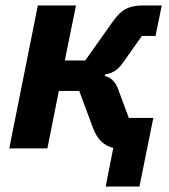

<svg xmlns="http://www.w3.org/2000/svg" viewBox="-20 -545 621 705"><path d="M368 140H492L543 -112H453L414 -217C403 -247 387 -260 365 -266L366 -272C392 -276 411 -286 431 -314L501 -413H551L574 -525H509C452 -525 426 -510 395 -467L293 -323H218L259 -525H119L14 0H154L196 -211H271L320 -79C335 -36 360 -10 396 -2Z"/></svg>

Font: Braiins Sans
Style: Bold Italic
Weight: 700
Italic angle: -11.31°
Designer: Mike Abbink, Paul van der Laan, Pieter van Rosmalen, Jiri Chlebus, Lubos Buracinsky
Foundry: Bold Monday, Sudetype
Version: Version 1.000;hotconv 1.0.109;makeotfexe 2.5.65596